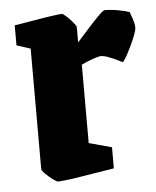

<svg xmlns="http://www.w3.org/2000/svg" viewBox="-42 -507 449 554"><g transform="rotate(-5 182.5 -229.5)"><path d="M105 11Q101 11 90 3Q79 -5 69 -15Q59 -25 59 -29V-378L19 -391V-449Q19 -449 38 -452Q57 -455 82.5 -459.5Q108 -464 130 -467Q152 -470 157 -470Q161 -470 170.5 -461Q180 -452 188.5 -442Q197 -432 197 -428V-384Q213 -402 231 -422Q249 -442 263 -456Q277 -470 281 -470Q300 -470 321.5 -466Q343 -462 353 -458Q355 -452 360 -437.5Q365 -423 365 -412Q365 -405 359 -389.5Q353 -374 345 -357.5Q337 -341 330 -329Q323 -317 320 -316Q318 -317 306 -323Q294 -329 280.5 -334Q267 -339 258 -339Q255 -339 243.5 -335.5Q232 -332 220 -327Q208 -322 202 -319V-92L268 -74V-13Q268 -13 253 -10.5Q238 -8 215.5 -4.5Q193 -1 169 3Q145 7 127 9Q109 11 105 11Z"/></g></svg>

Font: Grenze Gotisch ExtraBold
Style: Regular
Weight: 800
Designer: Renata Polastri
Foundry: Omnibus-Type
Version: Version 1.001